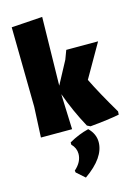

<svg xmlns="http://www.w3.org/2000/svg" viewBox="-145 -779 831 1160"><g transform="rotate(-15 270.0 -199.0)"><path d="M527 -472 407 -263Q454 -167 534 -32L533 -12Q468 1 350 12L330 2Q271 -106 230 -221V-210L238 0H43L52 -190L45 -689L239 -702L231 -274L307 -416L328 -472ZM332 25Q373 65 373 116Q373 213 243 304L191 258L189 246Q237 204 237 153Q237 117 209 89V75Q270 40 332 25Z"/></g></svg>

Font: Alegreya Sans SC Black
Style: Regular
Weight: 900
Designer: Juan Pablo del Peral
Foundry: Huerta Tipografica
Version: Version 2.007